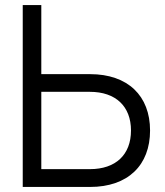

<svg xmlns="http://www.w3.org/2000/svg" viewBox="-20 -740 654 760"><path d="M143.5 -720H70V0H336.5C486.5 0 574 -86 574 -223.5C574 -360.5 486.5 -446.5 336.5 -446.5H143.5ZM143.5 -70.5V-376.5H336C438 -376.5 498.5 -319 498.5 -223.5C498.5 -127.5 438 -70.5 336 -70.5Z"/></svg>

Font: Vela Sans
Style: Regular
Weight: 400
Designer: Principal design: Mikhail Sharanda - project Manrope.
Design modification: Ravid Balaliev
Foundry: Mikhail Sharanda
Version: Version 1.001